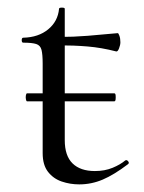

<svg xmlns="http://www.w3.org/2000/svg" viewBox="-20 -472 379 504"><path d="M51 -206Q49 -206 48 -211.5Q47 -217 48 -222Q49 -227 51 -227H280Q283 -227 283.5 -222Q284 -217 283.5 -211.5Q283 -206 280 -206ZM188 12Q164 12 142 4.5Q120 -3 106 -21Q92 -39 92 -70V-305Q92 -329 89 -341Q86 -353 75 -356.5Q64 -360 41 -360Q37 -360 37 -366.5Q37 -373 41 -373Q81 -374 106.5 -395Q132 -416 135 -449Q135 -452 142.5 -452Q150 -452 150 -449V-104Q150 -63 170.5 -43Q191 -23 229 -23Q255 -23 275.5 -31.5Q296 -40 309 -51Q313 -53 316.5 -48.5Q320 -44 316 -41Q279 -13 249.5 -0.5Q220 12 188 12ZM285 -337Q246 -347 210 -350Q174 -353 133 -353V-375Q173 -375 210 -378Q247 -381 289 -385Q291 -385 293.5 -378Q296 -371 296 -361Q296 -354 292.5 -345Q289 -336 285 -337Z"/></svg>

Font: Cormorant Garamond Light
Style: Regular
Weight: 400
Version: Version 4.001